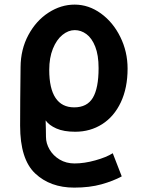

<svg xmlns="http://www.w3.org/2000/svg" viewBox="-20 -576 640 854"><path d="M69.5 -17Q69.5 -58 70 -136.2Q70.5 -214.5 71.5 -277.5Q72 -356.5 106.2 -420.2Q140.5 -484 195.8 -519.8Q251 -555.5 312 -555.5Q374.5 -555.5 428.8 -516.2Q483 -477 515.2 -411.5Q547.5 -346 547.5 -271Q547.5 -185 517.5 -121.2Q487.5 -57.5 434.5 -23.8Q381.5 10 314.5 10Q263.5 10 230.8 -4.5Q198 -19 183 -40.5L184 -2L184.5 33Q184.5 61.5 200.5 89Q216.5 116.5 245.5 133.8Q274.5 151 311.5 151Q355 151 404.2 137.2Q453.5 123.5 481.5 105.5L521.5 208.5Q484 229 431.2 243.8Q378.5 258.5 310 258.5Q203.5 258.5 136.5 195.5Q69.5 132.5 69.5 -17ZM418.5 -273Q418.5 -331 403.5 -368.8Q388.5 -406.5 364.5 -424.2Q340.5 -442 312.5 -442Q284 -442 257.8 -420.8Q231.5 -399.5 215.2 -359.2Q199 -319 199 -265Q199 -182.5 227 -140.5Q255 -98.5 310 -98.5Q367.5 -98.5 393 -141.2Q418.5 -184 418.5 -273Z"/></svg>

Font: JuliaMono ExtraBold
Style: Regular
Weight: 800
Monospace: yes
Designer: cormullion
Foundry: corm
Version: Version 0.055; ttfautohint (v1.8.4)